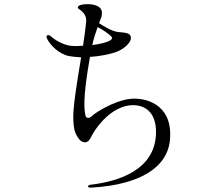

<svg xmlns="http://www.w3.org/2000/svg" viewBox="-20 -835 1040 911"><path d="M591 -365C516 -354 435 -301 423 -290C411 -279 403 -274 395 -276C386 -278 386 -284 383 -301C373 -364 394 -491 407 -565C455 -568 501 -578 528 -587C573 -603 604 -637 601 -657C599 -677 582 -680 541 -683C511 -686 470 -712 450 -725C454 -735 457 -745 461 -754C464 -765 467 -785 455 -797C435 -818 389 -817 369 -813C357 -810 350 -807 349 -800C348 -794 358 -791 366 -784C373 -777 391 -762 389 -733C387 -707 381 -665 374 -618C354 -616 336 -616 323 -617C278 -619 232 -653 227 -658C219 -666 212 -671 204 -667C197 -663 202 -654 205 -648C219 -621 259 -579 307 -569C325 -566 345 -564 365 -563C346 -449 324 -318 328 -264C330 -233 331 -206 355 -175C362 -166 375 -158 386 -160C398 -161 406 -171 417 -194C428 -216 492 -317 587 -334C655 -345 725 -313 720 -198C713 -29 545 25 414 41C409 41 397 43 398 50C398 57 412 55 417 55C645 41 779 -41 787 -179C798 -342 668 -376 591 -365ZM443 -706C465 -697 500 -671 507 -663C516 -653 510 -649 505 -645C490 -634 454 -626 418 -621C423 -648 433 -677 443 -706Z"/></svg>

Font: Shippori Mincho
Style: Regular
Weight: 400
Designer: Bonji Tadano  Ryoko NISHIZUKA  (kana & ideographs); Frank Grießhammer (Latin, Greek & Cyrillic); Wenlong ZHANG  (bopomof
Foundry: Adobe Systems Incorporated
Version: Version 1.003;PS 1.001;hotconv 16.6.54;makeotf.lib2.5.65590